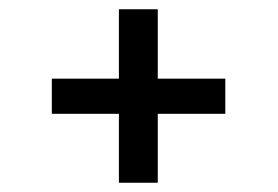

<svg xmlns="http://www.w3.org/2000/svg" viewBox="-20 -539 600 415"><path d="M321 -369H467V-293H321V-144H237V-293H92V-369H237V-519H321Z"/></svg>

Font: Statis Sans
Style: Regular
Weight: 400
Designer: bBox Type GmbH
Foundry: bBox Type GmbH
Version: Version 1.000